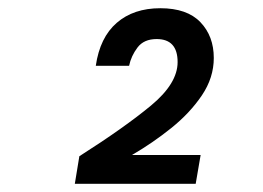

<svg xmlns="http://www.w3.org/2000/svg" viewBox="-20 -727 640 467"><path d="M162 -280 173 -347Q283 -417 347.5 -470.5Q412 -524 412 -576Q412 -632 361 -632Q330 -632 314.5 -611.5Q299 -591 294 -567H213Q223 -636 264 -671.5Q305 -707 370 -707Q435 -707 467.5 -673Q500 -639 500 -586Q500 -538 471 -495Q442 -452 396.5 -415.5Q351 -379 301 -350H468L456 -280Z"/></svg>

Font: DM Mono Medium
Style: Italic
Weight: 500
Italic angle: -10°
Designer: Colophon Foundry
Foundry: Colophon Foundry
Version: Version 1.000; ttfautohint (v1.8.2.53-6de2)